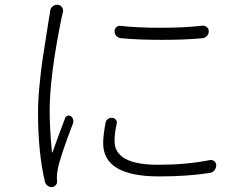

<svg xmlns="http://www.w3.org/2000/svg" viewBox="-20 -764 1040 806"><path d="M488.3 -603.5Q476.6 -604.5 468.8 -612.8Q460.9 -621.1 460.9 -632.8Q460.9 -643.6 469.2 -650.4Q477.5 -657.2 487.3 -655.3Q557.6 -647.5 647.5 -647.5Q653.3 -647.5 659.2 -647.5Q756.8 -647.5 829.1 -656.2Q839.8 -657.2 848.1 -650.4Q856.4 -643.6 856.4 -632.8Q856.4 -621.1 848.6 -612.8Q840.8 -604.5 829.1 -603.5Q758.8 -596.7 659.2 -596.7Q559.6 -596.7 488.3 -603.5ZM422.9 -248Q424.8 -258.8 433.1 -264.6Q441.4 -270.5 452.1 -269.5Q460.9 -268.6 466.8 -260.7Q472.7 -252.9 469.7 -244.1Q460.9 -204.1 460.9 -171.9Q460.9 -72.3 643.6 -72.3Q761.7 -72.3 860.4 -91.8Q871.1 -93.8 878.9 -87.9Q887.7 -81.1 887.7 -70.3Q887.7 -58.6 879.9 -48.8Q873 -40 861.3 -38.1Q766.6 -23.4 647.5 -23.4Q413.1 -23.4 413.1 -163.1Q413.1 -194.3 422.9 -248ZM190.4 -716.8Q191.4 -729.5 201.2 -737.3Q209 -744.1 219.7 -744.1Q220.7 -744.1 221.7 -744.1Q233.4 -743.2 240.2 -733.9Q247.1 -724.6 244.1 -712.9Q240.2 -698.2 238.3 -688.5Q188.5 -444.3 188.5 -298.8Q188.5 -222.7 198.2 -124Q198.2 -124 199.2 -123.5Q200.2 -123 200.2 -124Q221.7 -185.5 253.9 -269.5Q256.8 -276.4 263.7 -278.3Q270.5 -280.3 277.3 -276.4Q288.1 -267.6 288.1 -255.9Q288.1 -251 286.1 -245.1Q233.4 -108.4 222.7 -54.7Q218.8 -35.2 218.8 -19.5Q218.8 -15.6 218.8 -11.7Q219.7 -8.8 219.7 -4.9Q220.7 4.9 214.4 12.7Q208 20.5 198.2 21.5Q197.3 21.5 196.3 21.5Q187.5 21.5 179.7 15.6Q171.9 9.8 168.9 0Q139.6 -122.1 139.6 -293Q139.6 -342.8 146 -407.2Q152.3 -471.7 158.2 -511.7Q164.1 -551.8 174.8 -618.2Q185.5 -684.6 186.5 -692.4Q189.5 -706.1 190.4 -716.8Z"/></svg>

Font: Gen Jyuu Gothic L Monospace Light
Style: Regular
Weight: 300
Designer: [Source Han Sans]
Ryoko NISHIZUKA  (kana & ideographs); Paul D. Hunt (Latin, Greek & Cyrillic); Wenlong ZHANG  (bopomofo
Version: Version 1.002.20150607